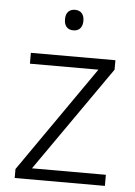

<svg xmlns="http://www.w3.org/2000/svg" viewBox="-53 -769 568 810"><g transform="rotate(5 231.5 -364.5)"><path d="M232 -729C207 -729 193 -713 193 -686C193 -658 207 -642 232 -642C257 -642 271 -658 271 -686C271 -713 257 -729 232 -729ZM422 0V-47H109L420 -492V-532H62V-486H352L40 -38V0Z"/></g></svg>

Font: Noto Sans Gujarati UI Light
Style: Regular
Weight: 300
Designer: Jelle Bosma - Monotype Design Team, Universal Thirst
Foundry: Monotype Imaging Inc.
Version: Version 2.106